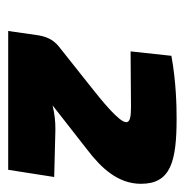

<svg xmlns="http://www.w3.org/2000/svg" viewBox="-11 -810 461 480"><g transform="rotate(90 220.0 -570.5)"><path d="M277 -781C246 -781 186 -780 120 -768L109 -666C169 -666 201 -667 247 -667C271 -667 286 -665 286 -655C286 -638 235 -596 193 -563L96 -486C78 -471 71 -453 68 -430L58 -360H405L423 -475L304 -478C282 -478 266 -476 244 -471L354 -557C400 -592 440 -634 440 -692C440 -766 385 -781 277 -781Z"/></g></svg>

Font: Exo 2 Extra Bold
Style: Italic
Weight: 800
Italic angle: -8°
Designer: Natanael Gama
Version: Version 1.001;PS 001.001;hotconv 1.0.88;makeotf.lib2.5.64775